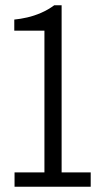

<svg xmlns="http://www.w3.org/2000/svg" viewBox="-20 -706 378 726"><path d="M35 0V-54H148V-590H34V-632Q56 -634 82.5 -640Q109 -646 135.5 -657.5Q162 -669 185 -686H213V-54H323V0Z"/></svg>

Font: Archivo ExtraCondensed Light
Style: Regular
Weight: 300
Width: 2
Designer: Hector Gatti
Foundry: Omnibus-Type
Version: Version 2.001